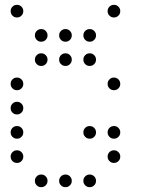

<svg xmlns="http://www.w3.org/2000/svg" viewBox="-20 -796 640 792"><path d="M49 -776Q39 -776 31.5 -768.5Q24 -761 24 -751V-749Q24 -739 31.5 -731.5Q39 -724 49 -724H51Q61 -724 68.5 -731.5Q76 -739 76 -749V-751Q76 -761 68.5 -768.5Q61 -776 51 -776ZM449 -776Q439 -776 431.5 -768.5Q424 -761 424 -751V-749Q424 -739 431.5 -731.5Q439 -724 449 -724H451Q461 -724 468.5 -731.5Q476 -739 476 -749V-751Q476 -761 468.5 -768.5Q461 -776 451 -776ZM149 -676Q139 -676 131.5 -668.5Q124 -661 124 -651V-649Q124 -639 131.5 -631.5Q139 -624 149 -624H151Q161 -624 168.5 -631.5Q176 -639 176 -649V-651Q176 -661 168.5 -668.5Q161 -676 151 -676ZM249 -676Q239 -676 231.5 -668.5Q224 -661 224 -651V-649Q224 -639 231.5 -631.5Q239 -624 249 -624H251Q261 -624 268.5 -631.5Q276 -639 276 -649V-651Q276 -661 268.5 -668.5Q261 -676 251 -676ZM349 -676Q339 -676 331.5 -668.5Q324 -661 324 -651V-649Q324 -639 331.5 -631.5Q339 -624 349 -624H351Q361 -624 368.5 -631.5Q376 -639 376 -649V-651Q376 -661 368.5 -668.5Q361 -676 351 -676ZM149 -576Q139 -576 131.5 -568.5Q124 -561 124 -551V-549Q124 -539 131.5 -531.5Q139 -524 149 -524H151Q161 -524 168.5 -531.5Q176 -539 176 -549V-551Q176 -561 168.5 -568.5Q161 -576 151 -576ZM249 -576Q239 -576 231.5 -568.5Q224 -561 224 -551V-549Q224 -539 231.5 -531.5Q239 -524 249 -524H251Q261 -524 268.5 -531.5Q276 -539 276 -549V-551Q276 -561 268.5 -568.5Q261 -576 251 -576ZM349 -576Q339 -576 331.5 -568.5Q324 -561 324 -551V-549Q324 -539 331.5 -531.5Q339 -524 349 -524H351Q361 -524 368.5 -531.5Q376 -539 376 -549V-551Q376 -561 368.5 -568.5Q361 -576 351 -576ZM49 -476Q39 -476 31.5 -468.5Q24 -461 24 -451V-449Q24 -439 31.5 -431.5Q39 -424 49 -424H51Q61 -424 68.5 -431.5Q76 -439 76 -449V-451Q76 -461 68.5 -468.5Q61 -476 51 -476ZM449 -476Q439 -476 431.5 -468.5Q424 -461 424 -451V-449Q424 -439 431.5 -431.5Q439 -424 449 -424H451Q461 -424 468.5 -431.5Q476 -439 476 -449V-451Q476 -461 468.5 -468.5Q461 -476 451 -476ZM49 -376Q39 -376 31.5 -368.5Q24 -361 24 -351V-349Q24 -339 31.5 -331.5Q39 -324 49 -324H51Q61 -324 68.5 -331.5Q76 -339 76 -349V-351Q76 -361 68.5 -368.5Q61 -376 51 -376ZM49 -276Q39 -276 31.5 -268.5Q24 -261 24 -251V-249Q24 -239 31.5 -231.5Q39 -224 49 -224H51Q61 -224 68.5 -231.5Q76 -239 76 -249V-251Q76 -261 68.5 -268.5Q61 -276 51 -276ZM349 -276Q339 -276 331.5 -268.5Q324 -261 324 -251V-249Q324 -239 331.5 -231.5Q339 -224 349 -224H351Q361 -224 368.5 -231.5Q376 -239 376 -249V-251Q376 -261 368.5 -268.5Q361 -276 351 -276ZM449 -276Q439 -276 431.5 -268.5Q424 -261 424 -251V-249Q424 -239 431.5 -231.5Q439 -224 449 -224H451Q461 -224 468.5 -231.5Q476 -239 476 -249V-251Q476 -261 468.5 -268.5Q461 -276 451 -276ZM49 -176Q39 -176 31.5 -168.5Q24 -161 24 -151V-149Q24 -139 31.5 -131.5Q39 -124 49 -124H51Q61 -124 68.5 -131.5Q76 -139 76 -149V-151Q76 -161 68.5 -168.5Q61 -176 51 -176ZM449 -176Q439 -176 431.5 -168.5Q424 -161 424 -151V-149Q424 -139 431.5 -131.5Q439 -124 449 -124H451Q461 -124 468.5 -131.5Q476 -139 476 -149V-151Q476 -161 468.5 -168.5Q461 -176 451 -176ZM149 -76Q139 -76 131.5 -68.5Q124 -61 124 -51V-49Q124 -39 131.5 -31.5Q139 -24 149 -24H151Q161 -24 168.5 -31.5Q176 -39 176 -49V-51Q176 -61 168.5 -68.5Q161 -76 151 -76ZM249 -76Q239 -76 231.5 -68.5Q224 -61 224 -51V-49Q224 -39 231.5 -31.5Q239 -24 249 -24H251Q261 -24 268.5 -31.5Q276 -39 276 -49V-51Q276 -61 268.5 -68.5Q261 -76 251 -76ZM349 -76Q339 -76 331.5 -68.5Q324 -61 324 -51V-49Q324 -39 331.5 -31.5Q339 -24 349 -24H351Q361 -24 368.5 -31.5Q376 -39 376 -49V-51Q376 -61 368.5 -68.5Q361 -76 351 -76Z"/></svg>

Font: Doto Rounded
Style: Regular
Weight: 400
Monospace: yes
Version: Version 1.000